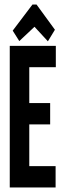

<svg xmlns="http://www.w3.org/2000/svg" viewBox="-20 -826 290 846"><path d="M23 0V-624H226V-530H109V-372H201V-278H109V-94H225V0ZM65 -645 36 -691 123 -806H141L222 -695L191 -644L132 -708Z"/></svg>

Font: Inconsolata UltraCondensed Black
Style: Regular
Weight: 900
Width: 1
Monospace: yes
Designer: Raph Levien, Cyreal, Brenton Simpson
Foundry: Raph Levien, Cyreal, Google
Version: Version 3.001; ttfautohint (v1.8.2.53-6de2)